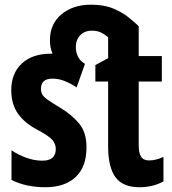

<svg xmlns="http://www.w3.org/2000/svg" viewBox="-20 -785 731 815"><path d="M171.9 9.8Q132.3 9.8 96.4 2.2Q60.5 -5.4 28.8 -21V-147Q55.2 -128.9 89.8 -116Q124.5 -103 160.2 -103Q216.8 -103 216.8 -152.8Q216.8 -173.3 202.4 -190.7Q188 -208 137.2 -234.9Q84.5 -262.7 56.2 -302.7Q27.8 -342.8 27.8 -401.9Q27.8 -474.1 72.8 -515.6Q117.7 -557.1 195.8 -557.1Q199.7 -557.1 203.1 -557.1Q197.8 -568.8 194.8 -583.3Q191.9 -597.7 191.9 -613.8Q191.9 -683.1 240.7 -724.1Q289.6 -765.1 366.2 -765.1Q421.4 -765.1 460.2 -749Q499 -732.9 525.6 -711.4Q552.2 -689.9 568.8 -673.8V-546.9H667V-439H568.8V-168Q568.8 -135.7 578.9 -119.9Q588.9 -104 612.8 -104Q641.6 -104 673.8 -119.1V-15.1Q629.4 9.8 571.8 9.8Q501.5 9.8 470.2 -32.7Q439 -75.2 439 -163.1V-439H384.8V-508.8L439 -538.1V-627Q427.7 -636.7 411.1 -645.8Q394.5 -654.8 370.1 -654.8Q338.9 -654.8 320.3 -635.3Q301.8 -615.7 301.8 -585Q301.8 -564.9 310.1 -546.6Q318.4 -528.3 337.4 -516.1Q338.9 -515.1 340.8 -514.2L305.2 -414.1Q281.7 -429.7 255.9 -440.4Q230 -451.2 203.1 -451.2Q153.8 -451.2 153.8 -408.2Q153.8 -394 159.7 -383.8Q165.5 -373.5 183.1 -361.1Q200.7 -348.6 234.9 -328.1Q284.2 -298.8 315.7 -261Q347.2 -223.1 347.2 -160.2Q347.2 -76.7 301 -33.4Q254.9 9.8 171.9 9.8Z"/></svg>

Font: Open Sans Condensed
Style: Bold
Weight: 700
Width: 3
Designer: Monotype Design Team
Foundry: Monotype Imaging Inc.
Version: Version 3.003; ttfautohint (v1.8.4)